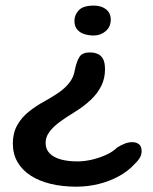

<svg xmlns="http://www.w3.org/2000/svg" viewBox="-20 -456 560 703"><path d="M308.5 -264Q325.5 -264 338 -258.5Q350.5 -253 357.5 -239.8Q364.5 -226.5 364.5 -202Q364.5 -169 350.8 -141.2Q337 -113.5 311.8 -89.8Q286.5 -66 251.5 -44.5Q221.5 -26.5 198 -9Q174.5 8.5 160.8 27Q147 45.5 147 67.5Q147 90.5 161.8 105.5Q176.5 120.5 202.8 127.8Q229 135 263.5 135Q289 135 316.8 128.5Q344.5 122 369 110.8Q393.5 99.5 408.5 84.5Q423.5 75 437 69.8Q450.5 64.5 465 64.5Q478.5 64.5 488.5 71.8Q498.5 79 498.5 98Q498.5 111 491.5 122.5Q484.5 134 473 144.5Q450 170 416 188.8Q382 207.5 342 217.5Q302 227.5 259.5 227.5Q207.5 227.5 164.8 217Q122 206.5 91.2 186.2Q60.5 166 43.8 136.8Q27 107.5 27 69Q27 31.5 42.8 3Q58.5 -25.5 85.5 -47.2Q112.5 -69 145.5 -86.5Q170.5 -100.5 193.5 -116Q216.5 -131.5 233 -151.8Q249.5 -172 254 -199.5Q260.5 -231.5 271 -247.8Q281.5 -264 308.5 -264ZM323.5 -435.5Q351 -435.5 368.2 -422Q385.5 -408.5 385.5 -384Q385.5 -358 367 -342Q348.5 -326 323.5 -326Q306 -326 289.8 -330.8Q273.5 -335.5 263 -347.5Q252.5 -359.5 252.5 -380Q252.5 -401.5 268.5 -418.5Q284.5 -435.5 323.5 -435.5Z"/></svg>

Font: Gluten Thin Medium
Style: Regular
Weight: 500
Version: Version 1.300